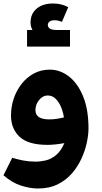

<svg xmlns="http://www.w3.org/2000/svg" viewBox="-20 -850 587 1100"><path d="M135 -583V-678H166Q162 -685 158.5 -696Q155 -707 155 -721Q155 -771 190 -800.5Q225 -830 284 -830Q332 -830 371 -809L335 -725Q325 -729 314.5 -731.5Q304 -734 292 -734Q273 -734 263.5 -726Q254 -718 254 -707Q254 -695 265 -686.5Q276 -678 310 -678H381V-583ZM265 -451Q325 -451 375.5 -411.5Q426 -372 456.5 -297Q487 -222 487 -114Q487 -79 477.5 -33.5Q468 12 447 58Q426 104 392.5 143Q359 182 310.5 206Q262 230 197 230Q152 230 99.5 213Q47 196 0 154L50 54Q79 63 113 69.5Q147 76 183 76Q212 76 242 69Q272 62 300 39.5Q328 17 349 -30Q321 -25 296.5 -22.5Q272 -20 253 -20Q141 -20 92 -66.5Q43 -113 43 -188Q43 -238 58.5 -284.5Q74 -331 103.5 -369Q133 -407 174 -429Q215 -451 265 -451ZM183 -219Q183 -166 262 -166Q286 -166 308 -169.5Q330 -173 346 -177Q343 -203 331.5 -232.5Q320 -262 300.5 -282.5Q281 -303 253 -303Q225 -303 204 -277Q183 -251 183 -219Z"/></svg>

Font: Readex Pro bold
Style: Bold
Weight: 700
Designer: Bonnie Shaver-Troup, Thomas Jockin
Foundry: Lexend
Version: Version 1.200; ttfautohint (v1.8.3)